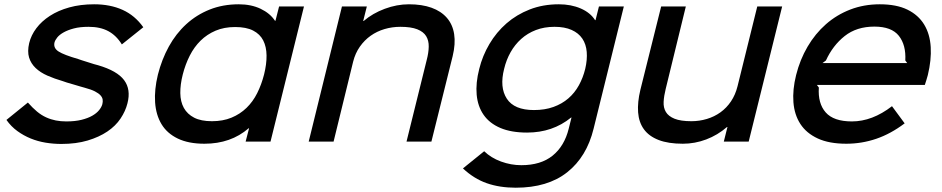

<svg xmlns="http://www.w3.org/2000/svg" viewBox="-20 -660 4392 895"><path d="M574 -178Q565 -142 542 -107.5Q519 -73 480.5 -47Q442 -21 388.5 -5Q335 11 266 11Q229 11 192.5 5Q156 -1 123 -14.5Q90 -28 61 -49Q32 -70 10 -101L110 -182Q132 -157 152.5 -140Q173 -123 195 -113Q217 -103 240 -98.5Q263 -94 289 -94Q330 -94 360 -101.5Q390 -109 410 -120.5Q430 -132 441.5 -146Q453 -160 457 -174Q460 -186 458.5 -196Q457 -206 448.5 -215.5Q440 -225 422.5 -234Q405 -243 375 -251Q370 -252 355.5 -256.5Q341 -261 323.5 -266Q306 -271 291 -275.5Q276 -280 272 -282Q234 -293 201 -307.5Q168 -322 146 -343Q124 -364 115.5 -392Q107 -420 116 -459Q125 -496 149.5 -528.5Q174 -561 212.5 -586Q251 -611 303 -625.5Q355 -640 419 -640Q494 -640 551.5 -614Q609 -588 648 -533L548 -453Q522 -495 484.5 -515Q447 -535 393 -535Q353 -535 324.5 -527.5Q296 -520 276.5 -509Q257 -498 247 -485.5Q237 -473 234 -462Q228 -436 253 -420Q278 -404 344 -385Q348 -383 361.5 -379Q375 -375 390 -370Q405 -365 418.5 -361Q432 -357 437 -356Q526 -330 558.5 -286.5Q591 -243 574 -178Z M1241 0H1125L1141 -62H1139Q1056 10 933 10Q859 10 809 -14Q759 -38 733 -81Q707 -124 703 -183Q699 -242 716 -312Q734 -383 767 -443Q800 -503 848 -547Q896 -591 957.5 -615.5Q1019 -640 1093 -640Q1151 -640 1195 -619Q1239 -598 1262 -563H1264L1281 -630H1397ZM1211 -313Q1223 -361 1222.5 -401.5Q1222 -442 1207 -471.5Q1192 -501 1160 -517.5Q1128 -534 1076 -534Q1025 -534 985 -517Q945 -500 915 -470.5Q885 -441 864.5 -400.5Q844 -360 832 -313Q820 -266 820.5 -226Q821 -186 837 -157Q853 -128 885 -111.5Q917 -95 968 -95Q1019 -95 1059 -111.5Q1099 -128 1129 -157Q1159 -186 1179 -226Q1199 -266 1211 -313Z M2090 -398 1991 0H1875L1969 -380Q1978 -414 1978.5 -442.5Q1979 -471 1966.5 -491.5Q1954 -512 1925 -523.5Q1896 -535 1846 -535Q1808 -535 1772.5 -524.5Q1737 -514 1708 -493.5Q1679 -473 1657.5 -442.5Q1636 -412 1626 -372L1535 0H1419L1574 -630H1690L1673 -562H1675Q1717 -598 1773.5 -619Q1830 -640 1886 -640Q1947 -640 1991.5 -624Q2036 -608 2063 -577Q2090 -546 2097 -501Q2104 -456 2090 -398Z M2888 -630 2747 -60Q2715 71 2624 143Q2533 215 2384 215Q2309 215 2249 194Q2189 173 2138 125L2237 45Q2269 76 2315.5 93Q2362 110 2410 110Q2501 110 2556 65.5Q2611 21 2631 -60L2644 -112H2642Q2556 -42 2437 -42Q2363 -42 2312.5 -63.5Q2262 -85 2234.5 -124.5Q2207 -164 2202 -218.5Q2197 -273 2214 -339Q2229 -400 2261.5 -455Q2294 -510 2341 -551Q2388 -592 2449.5 -616Q2511 -640 2585 -640Q2642 -640 2687 -620.5Q2732 -601 2754 -566H2756L2772 -630ZM2708 -339Q2718 -382 2715 -418Q2712 -454 2694.5 -480Q2677 -506 2644.5 -520.5Q2612 -535 2565 -535Q2517 -535 2478 -520Q2439 -505 2409.5 -478.5Q2380 -452 2360 -416.5Q2340 -381 2330 -339Q2308 -253 2342.5 -200Q2377 -147 2469 -147Q2520 -147 2560 -161.5Q2600 -176 2629.5 -201.5Q2659 -227 2678.5 -262.5Q2698 -298 2708 -339Z M3470 0H3354L3371 -68H3369Q3325 -30 3272 -10Q3219 10 3163 10Q3095 10 3050 -7.5Q3005 -25 2981.5 -57.5Q2958 -90 2954.5 -136.5Q2951 -183 2965 -241L3062 -630H3177L3083 -245Q3075 -213 3073.5 -185.5Q3072 -158 3084 -138Q3096 -118 3124.5 -106.5Q3153 -95 3203 -95Q3240 -95 3275 -105.5Q3310 -116 3338.5 -136.5Q3367 -157 3387.5 -187.5Q3408 -218 3418 -258L3510 -630H3626Z M4305 -310Q4302 -299 4298.5 -287.5Q4295 -276 4291 -264H3788L3797 -252Q3792 -178 3829 -136Q3866 -94 3951 -94Q4046 -94 4138 -165L4197 -85Q4132 -36 4064.5 -13Q3997 10 3925 10Q3845 10 3792 -14.5Q3739 -39 3711 -82Q3683 -125 3678.5 -183.5Q3674 -242 3691 -310Q3709 -382 3744.5 -442.5Q3780 -503 3830 -547Q3880 -591 3943.5 -615.5Q4007 -640 4081 -640Q4159 -640 4210 -615Q4261 -590 4288 -545.5Q4315 -501 4318.5 -440.5Q4322 -380 4305 -310ZM4209 -366 4200 -378Q4204 -450 4170 -493Q4136 -536 4056 -536Q3973 -536 3917.5 -492Q3862 -448 3830 -378L3814 -366Z"/></svg>

Font: TypoPRO Sinkin Sans
Style: 500 Medium Italic
Weight: 500
Italic angle: -112°
Designer: Keith Bates
Foundry: K-Type
Version: Sinkin Sans (version 1.0)  by Keith Bates   •   © 2014   www